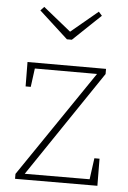

<svg xmlns="http://www.w3.org/2000/svg" viewBox="-55 -814 572 855"><g transform="rotate(5 231.5 -387.0)"><path d="M412 -122 413 -1 45 0V-22L368 -497H90L79 -414H56L55 -523H406V-500L86 -26L376 -27L389 -122ZM352 -774 367 -757 243 -639H221L92 -757L108 -774L232 -674Z"/></g></svg>

Font: Bitter ExtraLight
Style: Regular
Weight: 200
Designer: Sol Matas, and Bitter project Authors
Foundry: Sol Matas
Version: Version 2.001